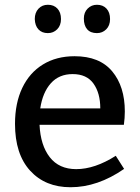

<svg xmlns="http://www.w3.org/2000/svg" viewBox="-20 -776 587 806"><path d="M466 -122 501 -67Q390 10 276 10Q170 10 106.5 -59.5Q43 -129 43 -256Q43 -343 73.5 -407Q104 -471 160.5 -505.5Q217 -540 293 -540Q398 -540 451 -476.5Q504 -413 504 -308Q504 -281 500 -252H146Q150 -166 189 -116Q228 -66 300 -66Q378 -66 466 -122ZM149 -321H401Q401 -385 372.5 -425Q344 -465 285 -465Q228 -465 193.5 -426.5Q159 -388 149 -321ZM126 -696Q126 -723 141.5 -739.5Q157 -756 181 -756Q206 -756 221 -740Q236 -724 236 -696Q236 -669 220 -653Q204 -637 181 -637Q156 -637 141.5 -652.5Q127 -668 126 -696ZM332 -698Q332 -724 348 -740Q364 -756 387 -756Q412 -756 427 -740Q442 -724 442 -696Q442 -669 426 -653Q410 -637 387 -637Q360 -637 346 -653Q332 -669 332 -698Z"/></svg>

Font: Bitter Pro Medium
Style: Regular
Weight: 500
Designer: Sol Matas, and Bitter project Authors
Foundry: Sol Matas
Version: Version 1.010